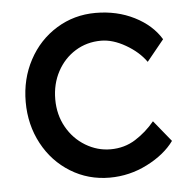

<svg xmlns="http://www.w3.org/2000/svg" viewBox="-44 -580 624 634"><g transform="rotate(-5 267.5 -263.0)"><path d="M306 -83Q352 -83 388.5 -106Q425 -129 453 -163L510 -93Q479 -50 420 -20Q361 10 295 10Q224 10 165.5 -26Q107 -62 73.5 -124.5Q40 -187 40 -263Q40 -339 73.5 -401.5Q107 -464 165.5 -500Q224 -536 295 -536Q366 -536 423.5 -507Q481 -478 510 -430L453 -360Q429 -394 386.5 -418.5Q344 -443 305 -443Q258 -443 220 -419.5Q182 -396 160 -355Q138 -314 138 -263Q138 -212 161 -171Q184 -130 223 -106.5Q262 -83 306 -83Z"/></g></svg>

Font: Lexend
Style: Regular
Weight: 400
Designer: Thomas Jockin
Foundry: Lexend
Version: Version 1.000